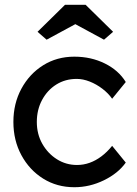

<svg xmlns="http://www.w3.org/2000/svg" viewBox="-20 -773 575 803"><path d="M36 -263Q36 -340 69.5 -402Q103 -464 160.5 -500Q218 -536 291 -536Q361 -536 418.5 -507.5Q476 -479 506 -430L449 -360Q433 -383 408 -402Q383 -421 355 -432Q327 -443 301 -443Q253 -443 215.5 -419.5Q178 -396 156 -355Q134 -314 134 -263Q134 -212 157 -171.5Q180 -131 218 -107Q256 -83 302 -83Q329 -83 354.5 -92Q380 -101 404 -119Q428 -137 449 -163L506 -93Q474 -48 414.5 -19Q355 10 291 10Q218 10 160.5 -26Q103 -62 69.5 -124Q36 -186 36 -263ZM252 -753H338L453 -640L415 -607L295 -672L175 -607L137 -640Z"/></svg>

Font: Our Lexend
Style: Regular
Weight: 400
Designer: Bonnie Shaver-Troup, Thomas Jockin
Foundry: Lexend
Version: Version 1.007